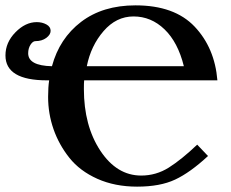

<svg xmlns="http://www.w3.org/2000/svg" viewBox="-28 -678 854 710"><path d="M465.8 -617.2Q401.9 -617.2 355 -563Q308.1 -508.8 293 -433.1H651.9Q629.9 -522 580.3 -569.6Q530.8 -617.2 465.8 -617.2ZM701.2 -143.1 741.2 -101.1Q675.3 -40 619.6 -13.9Q564 12.2 479 12.2Q397 12.2 332 -16.8Q267.1 -45.9 228.5 -94.5Q189.9 -143.1 169.9 -200.4Q149.9 -257.8 149.9 -319.8Q149.9 -356 153.8 -380.9H146Q-7.8 -380.9 -7.8 -473.1Q-7.8 -521 29.1 -558.6Q65.9 -596.2 107.9 -596.2Q127.9 -596.2 143.6 -587.6Q159.2 -579.1 159.2 -564Q159.2 -549.8 143.1 -537.8Q127 -525.9 103 -525.9Q93.3 -525.9 84.7 -512.5Q76.2 -499 76.2 -481Q76.2 -435.1 164.1 -433.1Q191.9 -536.1 272 -597.2Q352.1 -658.2 473.1 -658.2Q617.2 -658.2 691.7 -579.6Q766.1 -501 775.9 -380.9H283.2Q282.2 -372.1 282.2 -349.1Q282.2 -212.9 343 -120.8Q403.8 -28.8 494.1 -28.8Q549.3 -28.8 596.2 -58.3Q643.1 -87.9 701.2 -143.1Z"/></svg>

Font: Linux Libertine
Style: Bold
Weight: 700
Designer: Philipp H. Poll
Foundry: Philipp H. Poll
Version: Version 5.0.3